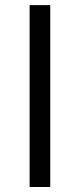

<svg xmlns="http://www.w3.org/2000/svg" viewBox="-20 -743 317 763"><path d="M179.7 -722.7Q179.7 -542 179.7 0Q159.2 0 97.7 0Q97.7 -180.7 97.7 -722.7Q118.2 -722.7 179.7 -722.7Z"/></svg>

Font: DeepSea
Style: Medium
Weight: 500
Designer: Stem
Version: Version 3.019;git-0a5106e0b